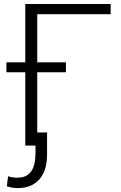

<svg xmlns="http://www.w3.org/2000/svg" viewBox="-20 -731 609 964"><path d="M535.6 -659.7H167V0H106.9V-710.9H535.6ZM311 -368.2H12.2V-418H311ZM216.3 -65.9V47.4Q215.3 127.9 176.5 170.7Q137.7 213.4 68.8 213.4Q41 213.4 14.2 204.1L20.5 153.8Q40 161.1 68.8 161.1Q158.2 161.1 158.2 38.1V-65.9Z"/></svg>

Font: SteelSelectRoboto
Style: Regular
Weight: 300
Designer: Google
Version: Version 2.137; 2017